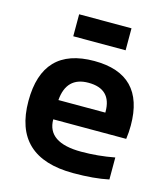

<svg xmlns="http://www.w3.org/2000/svg" viewBox="-106 -781 758 865"><g transform="rotate(15 273.5 -349.0)"><path d="M277.3 -512.7Q510.7 -512.7 510.7 -274.4Q510.7 -242.7 506.3 -210.9H166Q166 -102.5 325.2 -102.5Q402.8 -102.5 480.5 -117.2V-14.6Q412.6 0 315.4 0Q36.6 0 36.6 -262.2Q36.6 -512.7 277.3 -512.7ZM166 -300.8H384.8V-304.7Q384.8 -411.1 277.3 -411.1Q174.8 -411.1 166 -300.8ZM400.4 -698.2V-595.7H156.2V-698.2Z"/></g></svg>

Font: SansationBold
Style: Bold
Weight: 700
Designer: Bernd Montag
Version: Version 1.301